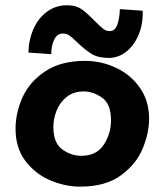

<svg xmlns="http://www.w3.org/2000/svg" viewBox="-20 -684 613 716"><path d="M38 -204Q38 -263 64 -321Q90 -379 148.5 -418Q207 -457 297 -457Q357 -457 412 -431.5Q467 -406 501.5 -357Q536 -308 536 -241Q536 -189 512.5 -131Q489 -73 431.5 -30.5Q374 12 279 12Q223 12 167.5 -11.5Q112 -35 75 -83.5Q38 -132 38 -204ZM394 -235Q394 -296 361 -319.5Q328 -343 292 -343Q254 -343 228.5 -322.5Q203 -302 191 -271.5Q179 -241 179 -211Q179 -151 212 -127Q245 -103 283 -103Q340 -103 367 -144.5Q394 -186 394 -235ZM266 -528Q250 -544 239 -551.5Q228 -559 215 -559Q193 -559 182 -536Q171 -513 171 -482L86 -488Q87 -536 105.5 -577.5Q124 -619 159 -643Q194 -667 239 -664Q266 -663 286 -648.5Q306 -634 332 -607Q354 -585 365 -576.5Q376 -568 389 -568Q409 -568 417.5 -592Q426 -616 427 -650L512 -644Q514 -595 497 -554.5Q480 -514 450.5 -491Q421 -468 386 -468Q346 -468 321.5 -483Q297 -498 266 -528Z"/></svg>

Font: Josefin Sans
Style: Bold Italic
Weight: 700
Italic angle: -7°
Designer: Santiago Orozco
Foundry: Typemade
Version: Version 2.000